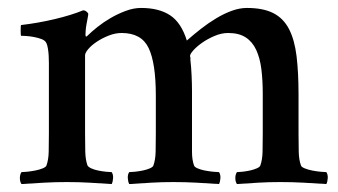

<svg xmlns="http://www.w3.org/2000/svg" viewBox="-20 -460 851 483"><path d="M335 -440Q380 -440 408 -421.5Q436 -403 450 -358Q467 -373 485.5 -387.5Q504 -402 524 -414Q544 -426 563.5 -433Q583 -440 601 -440Q642 -440 667.5 -427Q693 -414 707 -387Q721 -360 726 -319Q731 -278 731 -222V-123Q731 -98 731.5 -78Q732 -58 737 -44Q738 -40 746.5 -36.5Q755 -33 765.5 -31Q776 -29 786 -28Q796 -27 801 -27Q805 -21 804.5 -12Q804 -3 801 3Q770 1 742.5 -0.5Q715 -2 685 -2Q656 -2 630.5 -0.5Q605 1 576 3Q572 -3 572 -12Q572 -21 576 -27Q581 -27 590 -28Q599 -29 608.5 -31Q618 -33 626 -36.5Q634 -40 635 -44Q640 -58 640.5 -78Q641 -98 641 -124V-224Q641 -258 637.5 -286Q634 -314 624.5 -334.5Q615 -355 598 -366Q581 -377 554 -377Q537 -377 519.5 -369.5Q502 -362 488.5 -352.5Q475 -343 466.5 -333.5Q458 -324 458 -319L459 -315V-309Q461 -292 462 -270Q463 -248 463 -231V-124Q463 -98 463 -78Q463 -58 468 -44Q469 -40 477 -36.5Q485 -33 495.5 -31Q506 -29 516 -28Q526 -27 531 -27Q535 -21 534.5 -12Q534 -3 531 3Q501 1 473.5 -0.5Q446 -2 416 -2Q387 -2 361.5 -0.5Q336 1 305 3Q302 -3 301.5 -12Q301 -21 305 -27Q310 -27 319.5 -28Q329 -29 339 -31Q349 -33 357 -36.5Q365 -40 366 -44Q371 -58 371.5 -78Q372 -98 372 -124V-220Q372 -301 354 -339Q336 -377 286 -377Q270 -377 253.5 -370.5Q237 -364 223.5 -355Q210 -346 202 -336.5Q194 -327 194 -321V-124Q194 -100 194.5 -79Q195 -58 200 -44Q202 -40 209.5 -36.5Q217 -33 227 -31Q237 -29 246.5 -28Q256 -27 261 -27Q265 -21 264.5 -12Q264 -3 261 3Q230 1 204 -0.5Q178 -2 148 -2Q119 -2 91.5 -0.5Q64 1 34 3Q30 -3 30 -12Q30 -21 34 -27Q39 -27 48.5 -28Q58 -29 68.5 -31Q79 -33 87.5 -36.5Q96 -40 97 -44Q102 -58 102.5 -78Q103 -98 103 -124V-288Q103 -293 103 -301.5Q103 -310 102.5 -319.5Q102 -329 100.5 -338Q99 -347 97 -351Q94 -358 85 -361.5Q76 -365 65 -367Q54 -369 45 -369.5Q36 -370 33 -370Q32 -371 32 -383.5Q32 -396 33 -397Q76 -402 118 -412Q160 -422 189 -434Q194 -434 198 -430.5Q202 -427 202 -425Q202 -422 200.5 -414.5Q199 -407 197.5 -398.5Q196 -390 195.5 -382.5Q195 -375 195 -373Q195 -368 197 -368Q198 -368 201 -371Q210 -380 225 -392Q240 -404 258 -414.5Q276 -425 296 -432.5Q316 -440 335 -440Z"/></svg>

Font: Vermiglione Medium
Style: Regular
Weight: 500
Version: Version 1.000